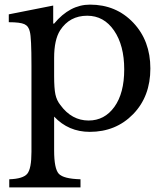

<svg xmlns="http://www.w3.org/2000/svg" viewBox="-20 -560 719 830"><path d="M210 -536V-458H214Q282 -540 369 -540Q482 -540 556 -462Q630 -384 630 -264Q630 -143 555.5 -66.5Q481 10 368 10Q276 10 214 -56V90Q214 169 234 191Q254 213 328 215V250H20V215Q80 213 98 191Q116 169 116 97V-277Q116 -398 109 -423Q104 -447 85.5 -455.5Q67 -464 18 -464V-498ZM240 -429Q214 -388 214 -310V-232Q214 -178 219.5 -152Q225 -126 241 -106Q290 -39 363 -39Q432 -39 474.5 -98Q517 -157 517 -260Q517 -364 473 -428Q429 -492 357 -492Q281 -492 240 -429Z"/></svg>

Font: Libre Baskerville
Style: Regular
Weight: 400
Designer: Pablo Impallari, Rodrigo Fuenzalida
Foundry: Pablo Impallari, Rodrigo Fuenzalida
Version: Version 1.000